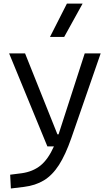

<svg xmlns="http://www.w3.org/2000/svg" viewBox="-20 -815 626 1069"><path d="M40.5 234.4 36.6 157.7 101.6 149.4Q163.1 140.6 205.3 106.7Q247.6 72.8 280.3 0H243.7L30.8 -517.6H119.6L299.8 -66.9H306.2Q306.6 -68.4 307.1 -70.3L451.7 -517.6H540.5L377 -45.9Q344.7 46.9 308.1 103.8Q271.5 160.6 224.4 189.2Q177.2 217.8 113.3 225.6ZM258.3 -609.4 352.5 -794.9H439.9L337.4 -609.4Z"/></svg>

Font: Cascadia Mono SemiLight
Style: Regular
Weight: 350
Monospace: yes
Designer: Aaron Bell
Foundry: Saja Typeworks
Version: Version 2404.023; ttfautohint (v1.8.4)